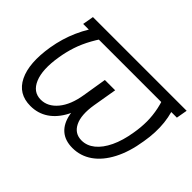

<svg xmlns="http://www.w3.org/2000/svg" viewBox="-112 -766 996 996"><g transform="rotate(45 386.5 -268.0)"><path d="M772.9 -545.9 762.2 -484.9H74.7L85.4 -545.9ZM158.2 -545.9H232.4Q193.4 -494.6 168.5 -449.7Q143.6 -404.8 129.4 -361.6Q115.2 -318.4 107.9 -272.5Q90.8 -168.5 115.5 -109.9Q140.1 -51.3 196.8 -51.3Q248 -51.3 286.6 -97.7Q325.2 -144 338.4 -227.1L359.9 -358.9H414.1L393.6 -237.3Q380.4 -158.2 351.6 -103Q322.8 -47.9 279.8 -19Q236.8 9.8 182.1 9.8Q92.8 9.8 55.4 -66.7Q18.1 -143.1 40 -277.3Q52.7 -353.5 82.5 -420.4Q112.3 -487.3 158.2 -545.9ZM625 -545.9H698.7Q726.1 -486.8 733.4 -420.2Q740.7 -353.5 727.5 -277.3Q713.4 -186.5 679.7 -122.1Q646 -57.6 597.7 -23.9Q549.3 9.8 490.2 9.8Q435.5 9.8 402.3 -19.3Q369.1 -48.3 358.6 -103.5Q348.1 -158.7 360.8 -237.3L381.3 -358.9H435.5L413.1 -227.1Q399.4 -143.6 422.4 -97.4Q445.3 -51.3 496.1 -51.3Q534.7 -51.3 567.4 -77.6Q600.1 -104 623.8 -153.6Q647.5 -203.1 658.7 -272.9Q666.5 -317.9 666.5 -360.6Q666.5 -403.3 657 -448.7Q647.5 -494.1 625 -545.9Z"/></g></svg>

Font: Inter 17pt Light
Style: Italic
Weight: 300
Italic angle: -9.3988°
Version: Version 4.001;git-66647c0bb